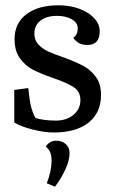

<svg xmlns="http://www.w3.org/2000/svg" viewBox="-20 -495 432 726"><path d="M34 -32V-155L87 -162Q91 -120 96.5 -95.5Q102 -71 114 -49Q146 -39 191 -39Q232 -39 258 -61Q284 -83 284 -116Q284 -149 258.5 -165.5Q233 -182 178 -201Q132 -217 103.5 -232Q75 -247 55 -275Q35 -303 35 -347Q35 -407 79.5 -441Q124 -475 202 -475Q244 -475 279.5 -462Q315 -449 336 -426.5Q357 -404 357 -377Q357 -325 311 -325Q292 -325 279.5 -331.5Q267 -338 257 -352Q274 -364 274 -388Q274 -409 251.5 -422Q229 -435 196 -435Q156 -435 133 -417Q110 -399 110 -368Q110 -343 125.5 -326.5Q141 -310 163 -300Q185 -290 226 -276Q269 -260 296.5 -245Q324 -230 343 -203.5Q362 -177 362 -136Q362 -69 315 -31.5Q268 6 183 6Q148 6 102.5 -5.5Q57 -17 34 -32ZM175 113Q175 94 170 81.5Q165 69 153 59Q168 37 192 37Q215 37 229 50Q243 63 243 84Q243 111 227.5 145Q212 179 188 211L157 198Q175 151 175 113Z"/></svg>

Font: Caladea
Style: Regular
Weight: 400
Designer: Carolina Giovagnoli and Andres Torresi
Foundry: Carolina Giovagnoli & Andres Torresi
Version: Version 1.001